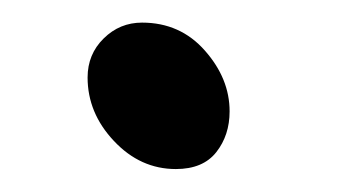

<svg xmlns="http://www.w3.org/2000/svg" viewBox="-20 -349 299 169"><path d="M134.8 -200.2Q103.5 -200.2 80.3 -224.9Q57.1 -249.5 57.1 -280.8Q57.1 -301.3 71.3 -315.2Q85.4 -329.1 105 -329.1Q138.7 -329.1 160.4 -304.4Q182.1 -279.8 182.1 -251Q182.1 -230 170.4 -215.1Q158.7 -200.2 134.8 -200.2Z"/></svg>

Font: Shantell Sans Normal
Style: Regular
Weight: 300
Designer: Stephen Nixon, Anya Danilova, Shantell Martin
Foundry: Arrow Type
Version: Version 1.006;[559af2be0]